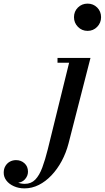

<svg xmlns="http://www.w3.org/2000/svg" viewBox="-244 -780 578 1060"><path d="M-109 260Q-141 260 -167.2 248.2Q-193.5 236.5 -208.5 217Q-223.5 197.5 -223.5 173.5Q-223.5 152 -214 136.2Q-204.5 120.5 -189 112.2Q-173.5 104 -155.5 104Q-128 104 -108.8 121.5Q-89.5 139 -89.5 168Q-89.5 191.5 -106.8 210.5Q-124 229.5 -154.5 229.5Q-181.5 229.5 -202 213.5Q-222.5 197.5 -222.5 173.5H-196.5Q-196.5 189 -183.8 203Q-171 217 -150.5 226Q-130 235 -107 235Q-72 235 -49.2 211.5Q-26.5 188 -10.5 145Q5.5 102 20 43.5L137.5 -433.5H73.5V-460H255.5L134.5 11.5Q121 63.5 96.8 108.8Q72.5 154 40.2 188Q8 222 -29.8 241Q-67.5 260 -109 260ZM239.5 -609.5Q208 -609.5 186.2 -631.8Q164.5 -654 164.5 -685Q164.5 -717 186.2 -738.5Q208 -760 239.5 -760Q271 -760 292.5 -738.5Q314 -717 314 -685Q314 -654 292.5 -631.8Q271 -609.5 239.5 -609.5Z"/></svg>

Font: Bodoni Moda 9pt SemiBold
Style: Italic
Weight: 600
Italic angle: -13°
Designer: Owen Earl
Foundry: indestructible type
Version: Version 2.004